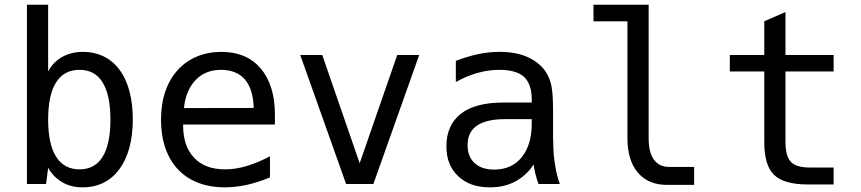

<svg xmlns="http://www.w3.org/2000/svg" viewBox="-20 -780 3652 814"><path d="M330.1 14.2C397 14.2 449.2 -12.7 486.3 -63C523.9 -114.3 543 -185.5 543 -273.9C543 -361.8 523.9 -434.6 486.3 -484.9C448.2 -535.6 394 -560.1 332 -560.1C297.9 -560.1 268.6 -552.7 243.7 -538.6C218.3 -524.4 198.2 -503.9 184.1 -477.1V-759.8H94.2V0H175.3L184.1 -68.8C199.2 -42 218.8 -22 244.1 -7.3C270.5 7.8 297.4 14.2 330.1 14.2ZM317.4 -62C273.4 -62 240.2 -80.1 217.8 -115.7C195.3 -151.4 184.1 -204.1 184.1 -272.9C184.1 -342.3 195.3 -395 217.8 -430.7C240.2 -466.3 273.4 -483.9 316.9 -483.9C360.4 -483.9 393.1 -466.3 415 -430.7C437 -395 448.2 -342.8 448.2 -272.9C448.2 -203.1 437 -150.9 415 -115.2C393.1 -79.6 360.4 -62 317.4 -62Z M932.6 14.2C962.9 14.2 995.1 10.7 1025.9 3.9C1057.6 -3.4 1090.3 -13.7 1124.5 -27.8V-117.2C1088.9 -98.6 1055.7 -85 1024.4 -75.7C993.2 -66.4 963.4 -62 934.1 -62C875 -62 833 -79.6 803.2 -110.8C772 -143.6 756.3 -189.5 756.3 -249V-252H1145.5V-295.9C1145.5 -378.4 1124 -444.3 1085.4 -489.7C1046.9 -535.2 991.2 -560.1 918.9 -560.1C845.7 -560.1 779.8 -534.7 732.4 -481.9C689 -433.6 662.6 -363.8 662.6 -272.5C662.6 -184.1 687.5 -111.8 734.4 -62C781.2 -12.2 849.1 14.2 932.6 14.2ZM759.8 -321.8C765.1 -372.6 781.7 -412.1 809.6 -440.9C837.4 -469.7 873 -483.9 917 -483.9C960 -483.9 995.1 -470.2 1018.6 -442.9C1040 -418 1054.2 -377.9 1055.7 -322.3Z M1447.3 0H1563L1757.3 -546.9H1664.1L1504.9 -87.9L1346.2 -546.9H1252.9Z M2056.6 14.2C2096.2 14.2 2131.3 6.8 2162.1 -9.3C2190.9 -24.4 2223.1 -50.3 2242.2 -83C2243.2 -72.8 2246.6 -56.6 2250 -42.5C2254.4 -24.4 2259.8 -7.8 2263.2 0H2353.5C2352.1 -2.9 2344.7 -24.4 2340.3 -44.4C2336.9 -56.6 2332.5 -83 2329.1 -110.4C2326.2 -134.8 2325.7 -162.6 2324.7 -200.2V-312C2324.7 -360.4 2322.3 -395.5 2316.9 -419.9C2312.5 -439.9 2304.2 -461.4 2290.5 -480.5C2272 -506.3 2243.2 -526.9 2213.4 -539.6C2181.2 -553.2 2143.6 -560.1 2097.7 -560.1C2067.9 -560.1 2038.6 -557.1 2008.3 -550.8C1974.6 -543.9 1939.5 -532.2 1912.6 -522V-432.1C1942.4 -449.2 1972.7 -461.9 2003.9 -470.7C2035.2 -479.5 2065.9 -483.9 2097.2 -483.9C2143.6 -483.9 2179.7 -474.1 2201.2 -454.6C2223.1 -434.6 2234.4 -400.9 2234.4 -359.4V-345.2H2113.8C2034.7 -345.2 1974.6 -329.6 1934.1 -297.9C1893.1 -266.1 1872.6 -219.7 1872.6 -159.7C1872.6 -102.5 1891.1 -63 1922.4 -33.2C1955.6 -1.5 1999.5 14.2 2056.6 14.2ZM2075.2 -61C2037.6 -61 2010.7 -71.3 1992.2 -88.4C1973.1 -106 1962.4 -130.9 1962.4 -164.6C1962.4 -200.7 1974.6 -228.5 2002.4 -247.6C2028.8 -265.6 2068.4 -274.9 2120.6 -274.9H2234.4V-254.9C2234.4 -195.8 2219.7 -147.5 2191.4 -112.8C2163.1 -78.1 2123.5 -61 2075.2 -61Z M2809.1 3.9H2922.9V-72.3H2817.9C2790 -72.3 2768.1 -81.5 2752.4 -103C2737.3 -123.5 2730 -153.8 2730 -194.3V-759.8H2496.1V-689.5H2640.1V-194.3C2640.1 -131.3 2654.8 -82.5 2684.6 -47.9C2715.3 -11.7 2757.3 3.9 2809.1 3.9Z M3404.3 2H3514.2V-69.8H3413.1C3375 -69.8 3348.1 -77.6 3333 -93.8C3317.9 -109.9 3310.1 -137.7 3310.1 -178.2V-477.1H3514.2V-546.9H3310.1V-729L3220.2 -689.9V-546.9H3074.2V-477.1H3220.2V-178.2C3220.2 -112.3 3233.9 -65.4 3261.7 -38.6C3289.6 -11.7 3336.9 2 3404.3 2Z"/></svg>

Font: Hack
Style: Regular
Weight: 400
Monospace: yes
Designer: Christopher Simpkins
Foundry: Christopher Simpkins
Version: Version 2.010